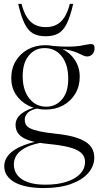

<svg xmlns="http://www.w3.org/2000/svg" viewBox="-20 -738 512 998"><path d="M208 239.5Q157.5 239.5 119 231.5Q80.5 223.5 54.5 208.5Q28.5 193.5 15.2 172.5Q2 151.5 2 126Q2 103.5 13.5 83.2Q25 63 48.2 46Q71.5 29 107 15.8Q142.5 2.5 190.5 -7L227 -13.5L214 0Q154.5 9.5 119 26.5Q83.5 43.5 67.8 66.2Q52 89 52 116.5Q52 149.5 70.8 173Q89.5 196.5 125.8 209.2Q162 222 215 222Q279 222 325.5 207Q372 192 397 165.2Q422 138.5 422 103.5Q422 84 412.2 68.8Q402.5 53.5 380.2 42.2Q358 31 321.2 23Q284.5 15 230 10Q179 5 146 -4Q113 -13 94.5 -25.8Q76 -38.5 68.5 -54.5Q61 -70.5 61 -88.5Q61 -122.5 90.2 -146.2Q119.5 -170 175 -183.5L181.5 -175.5Q140.5 -168.5 124.5 -152Q108.5 -135.5 108.5 -116Q108.5 -102 114.2 -90.8Q120 -79.5 136.8 -71Q153.5 -62.5 185.2 -55.5Q217 -48.5 269 -43Q324 -37.5 362.5 -26.8Q401 -16 424.8 -0.8Q448.5 14.5 459.2 34.8Q470 55 470 81Q470 125.5 438.5 161.5Q407 197.5 348.5 218.5Q290 239.5 208 239.5ZM217.5 -168.5Q167.5 -168.5 126.8 -189.5Q86 -210.5 62.2 -247.2Q38.5 -284 38.5 -331.5Q38.5 -381.5 61.5 -420.2Q84.5 -459 124.5 -481Q164.5 -503 214.5 -503Q253 -503 285.8 -491Q318.5 -479 342.8 -457Q367 -435 380.8 -405.2Q394.5 -375.5 394.5 -339.5Q394.5 -290 371.5 -251.2Q348.5 -212.5 308.5 -190.5Q268.5 -168.5 217.5 -168.5ZM224.5 -183.5Q273.5 -185 305.2 -225Q337 -265 334.5 -338Q332.5 -408 298 -448.8Q263.5 -489.5 208 -488Q159.5 -487 127.8 -446.8Q96 -406.5 98 -334Q100 -264.5 134.8 -223.2Q169.5 -182 224.5 -183.5ZM266 -486 249.5 -499.5Q301.5 -495 336.2 -495.5Q371 -496 393 -499.2Q415 -502.5 429 -505.8Q443 -509 454 -509Q462.5 -509 467 -504Q471.5 -499 471.5 -488.5Q471.5 -468 460.2 -456.2Q449 -444.5 432.5 -444.5Q422 -444.5 411.2 -450Q400.5 -455.5 384 -463Q367.5 -470.5 339.2 -477.2Q311 -484 266 -486ZM217.5 -597Q249.5 -597 273.5 -609.2Q297.5 -621.5 314.8 -648.2Q332 -675 343 -718H360.5Q345 -651 326.8 -614.5Q308.5 -578 282.5 -563.8Q256.5 -549.5 217.5 -549.5Q178.5 -549.5 152.5 -563.8Q126.5 -578 108.2 -614.5Q90 -651 74.5 -718H92Q103 -675 120.2 -648.2Q137.5 -621.5 161.8 -609.2Q186 -597 217.5 -597Z"/></svg>

Font: Newsreader 60pt Light
Style: Regular
Weight: 300
Designer: Hugues Gentile
Foundry: Production Type
Version: Version 1.003